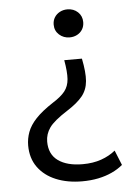

<svg xmlns="http://www.w3.org/2000/svg" viewBox="-53 -545 579 812"><g transform="rotate(-5 237.0 -139.0)"><path d="M263.5 225.5Q201 225.5 152.5 205.5Q104 185.5 76.2 147.2Q48.5 109 48.5 54.5Q48.5 25.5 58.8 -2.2Q69 -30 95 -57.8Q121 -85.5 168.5 -116.5Q203 -138 219.8 -159Q236.5 -180 238.8 -210.5Q241 -241 232 -291.5H307Q319 -232.5 316 -195.8Q313 -159 291.5 -132.2Q270 -105.5 226 -77.5Q168 -40.5 149 -13.5Q130 13.5 130 45.5Q130 99.5 167.8 126.5Q205.5 153.5 271.5 153.5Q316 153.5 350.8 141.2Q385.5 129 411 108L436.5 171Q416.5 188 390 200.2Q363.5 212.5 331.8 219Q300 225.5 263.5 225.5ZM263.5 -385.5Q237.5 -385.5 219 -402.2Q200.5 -419 200.5 -445Q200.5 -462.5 208.8 -475.8Q217 -489 231.5 -496.8Q246 -504.5 263.5 -504.5Q290 -504.5 308 -487.8Q326 -471 326 -445Q326 -427.5 317.8 -414Q309.5 -400.5 295.2 -393Q281 -385.5 263.5 -385.5Z"/></g></svg>

Font: Geologica Thin Roman ExtraLight
Style: Regular
Weight: 250
Version: Version 1.010;gftools[0.9.28]